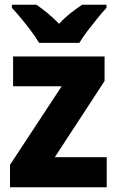

<svg xmlns="http://www.w3.org/2000/svg" viewBox="-20 -786 492 806"><path d="M428 0H22V-94L239 -424H35V-549H419V-446L210 -126H428ZM144 -606Q132 -627 111.5 -654.5Q91 -682 69 -708.5Q47 -735 30 -753V-766H133Q155 -751 179.5 -731Q204 -711 228 -686Q252 -712 277 -731.5Q302 -751 325 -766H427V-753Q410 -735 388.5 -708.5Q367 -682 346.5 -655Q326 -628 313 -606Z"/></svg>

Font: Noto Sans Gurmukhi SemiCondensed ExtraBold
Style: Regular
Weight: 800
Width: 4
Designer: Jelle Bosma - Monotype Design Team
Foundry: Monotype Imaging Inc.
Version: Version 2.004; ttfautohint (v1.8.4.7-5d5b)